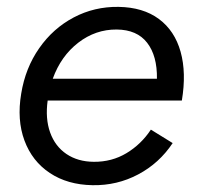

<svg xmlns="http://www.w3.org/2000/svg" viewBox="-20 -532 587 564"><path d="M42.3 -257Q54.5 -332.3 95.2 -390.5Q135.8 -448.7 196.6 -480.8Q257.3 -512.8 328.2 -511.8Q400.3 -510.7 446.8 -476.2Q493.2 -441.8 510.5 -380Q527.8 -318.2 514.2 -236.7H120Q112.7 -183.8 127.2 -143Q141.8 -102.2 175.2 -79.6Q208.7 -57 255.5 -56.7Q308.5 -56.2 351.7 -82.2Q394.8 -108.2 423.2 -151.2L487.2 -111.7Q447.7 -52.3 385.8 -19.6Q324 13.2 251.8 12Q178.5 10.8 126.4 -23.8Q74.3 -58.5 51.8 -119.3Q29.3 -180.2 42.3 -257ZM322.8 -445.3Q260.7 -445.8 209.8 -406.5Q159 -367.2 135 -300.8H441Q442 -368 412.2 -406.4Q382.5 -444.8 322.8 -445.3Z"/></svg>

Font: Oak Sans Light Italic
Style: Regular
Weight: 400
Italic angle: -9.5°
Foundry: Erik Kennedy, Walven
Version: Version 1.000;Glyphs 3.1.2 (3151)